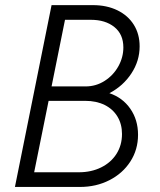

<svg xmlns="http://www.w3.org/2000/svg" viewBox="-20 -740 632 760"><path d="M184.1 -719.7H347.7Q402.8 -719.7 444.8 -699.2Q486.8 -678.7 509.8 -641.8Q532.7 -605 532.7 -556.6Q532.7 -499 500.2 -449.5Q467.8 -399.9 413.1 -371.1Q465.3 -353.5 495.8 -309.6Q526.4 -265.6 526.4 -206.5Q526.4 -147.9 496.1 -100.8Q465.8 -53.7 413.3 -26.9Q360.8 0 296.4 0H39.1ZM292 -58.1Q341.3 -58.1 380.4 -77.4Q419.4 -96.7 441.2 -131.1Q462.9 -165.5 462.9 -209.5Q462.9 -248.5 445.1 -278.3Q427.2 -308.1 394.3 -324.5Q361.3 -340.8 317.4 -340.8H172.4L115.2 -58.1ZM318.4 -397.9Q359.9 -397.9 394.3 -419.9Q428.7 -441.9 448.5 -477.5Q468.3 -513.2 468.3 -552.2Q468.3 -604.5 432.6 -633.1Q397 -661.6 339.8 -661.6H237.3L184.1 -397.9Z"/></svg>

Font: Reddit Sans Fudge Light Italic
Style: Regular
Weight: 300
Italic angle: -11.25°
Designer: Stephen Hutchings
Version: Version 1.013